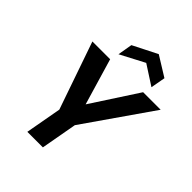

<svg xmlns="http://www.w3.org/2000/svg" viewBox="-258 -1082 1223 1223"><g transform="rotate(45 353.5 -471.0)"><path d="M206 0 250 -244 92 -700H252L352 -362L331 -365L549 -700H707L390 -244L346 0ZM267 -760 284 -859 448 -942 582 -859 564 -760 431 -846Z"/></g></svg>

Font: DM Sans 20pt ExtraBold
Style: Italic
Weight: 800
Italic angle: -10°
Version: Version 4.004;gftools[0.9.30]